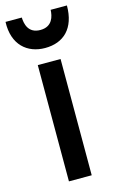

<svg xmlns="http://www.w3.org/2000/svg" viewBox="-134 -799 519 855"><g transform="rotate(-15 125.5 -371.5)"><path d="M178 -528V8H73V-528ZM125 -593C43 -593 -20 -646 -16 -751H59C60 -722 69 -676 125 -676C181 -676 191 -722 192 -751H267C267 -645 210 -593 125 -593Z"/></g></svg>

Font: Repo Medium
Style: Regular
Weight: 500
Designer: Stefan Peev
Foundry: Context Ltd
Version: Version 1.502